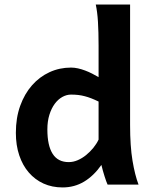

<svg xmlns="http://www.w3.org/2000/svg" viewBox="-20 -801 658 833"><path d="M407.7 -360.4Q390.6 -368.7 376.2 -374.3Q361.8 -379.9 347.9 -383.5Q334 -387.2 319.6 -388.9Q305.2 -390.6 288.1 -390.6Q269 -390.6 250.5 -380.4Q231.9 -370.1 217.5 -350.6Q203.1 -331.1 194.3 -303Q185.5 -274.9 185.5 -239.3Q185.5 -169.4 208.5 -133.5Q231.4 -97.7 278.3 -97.7Q297.9 -97.7 317.1 -106Q336.4 -114.3 353.5 -128.2Q370.6 -142.1 384.8 -159.4Q398.9 -176.8 407.7 -195.3ZM544.4 -258.8Q544.4 -166.5 554.9 -103.8Q565.4 -41 581.1 0H446.8Q443.8 -5.9 440.7 -15.1Q437.5 -24.4 433.8 -35.6Q430.2 -46.9 426.5 -59.8Q422.9 -72.8 419.9 -85.4Q386.7 -38.1 344.7 -12.9Q302.7 12.2 251.5 12.2Q206.1 12.2 168.9 -4.6Q131.8 -21.5 105 -52.5Q78.1 -83.5 63.5 -127.2Q48.8 -170.9 48.8 -224.6Q48.8 -289.6 67.6 -341.8Q86.4 -394 118.9 -430.9Q151.4 -467.8 194.8 -487.8Q238.3 -507.8 288.1 -507.8Q302.7 -507.8 318.1 -504.4Q333.5 -501 349.1 -495.1Q364.7 -489.3 379.6 -481.7Q394.5 -474.1 407.7 -466.3V-603Q407.7 -662.1 405 -706.3Q402.3 -750.5 395.5 -781.2H544.4Z"/></svg>

Font: Andika New Basic
Style: Bold
Weight: 700
Designer: Victor Gaultney, Annie Olsen, Pablo Ugerman
Foundry: SIL International
Version: Version 5.500; ttfautohint (v1.8.3)